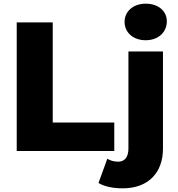

<svg xmlns="http://www.w3.org/2000/svg" viewBox="-20 -822 969 1045"><path d="M602 0V-155H267V-700H71V0ZM648 203C787 203 867 118 867 -13V-542H679V-14C679 35 657 58 623 58C601 58 580 52 564 42L516 174C549 194 598 203 648 203ZM773 -603C842 -603 888 -647 888 -706C888 -762 842 -802 773 -802C704 -802 658 -759 658 -703C658 -646 704 -603 773 -603Z"/></svg>

Font: Montserrat-Alt1 ExtBd
Style: Regular
Weight: 800
Designer: Differentunic
Foundry: Differentunic
Version: Version 7.222